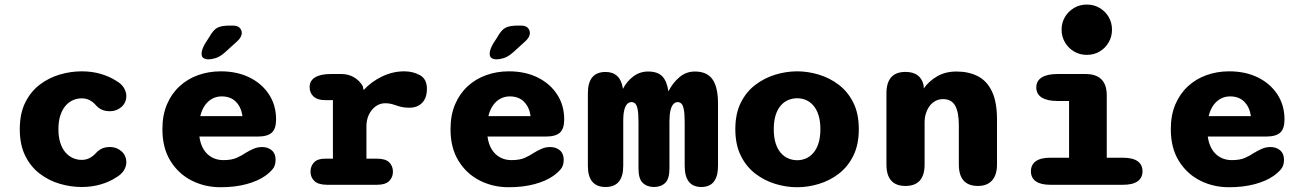

<svg xmlns="http://www.w3.org/2000/svg" viewBox="-20 -794 5611 825"><path d="M331.2 9.5Q284 9.5 237 -4.2Q190.1 -18 151.1 -47.5Q112.1 -77 88.5 -124.5Q65 -172 65 -239Q65 -306 88.5 -353.5Q112.1 -401 151.1 -430.5Q190.1 -460 237 -473.8Q284 -487.5 331.2 -487.5Q374.6 -487.5 412.2 -476.6Q449.8 -465.7 478.6 -447.2Q501.4 -434.6 512.1 -416.9Q522.8 -399.2 522.8 -381.8Q522.8 -352.8 501.9 -334.4Q480.9 -316.1 453 -316.1Q431.8 -316.1 417.5 -322.7Q403.3 -329.2 393.1 -340.8Q381.8 -354.2 366.5 -362.8Q351.2 -371.4 330.8 -371.4Q311 -371.4 293.1 -363.4Q275.2 -355.4 261.3 -339.1Q247.3 -322.8 239.2 -297.9Q231 -272.9 231 -239Q231 -205.1 239.2 -180.1Q247.3 -155.2 261.3 -139.1Q275.2 -123 293.1 -115Q311 -107 330.8 -107Q351.2 -107 366.5 -115.7Q381.8 -124.3 393.1 -137.2Q403.8 -148.7 417.8 -155.5Q431.8 -162.3 453 -162.3Q480.9 -162.3 501.9 -144Q522.8 -125.8 522.8 -96.2Q522.8 -78.8 512.1 -61.5Q501.3 -44.2 478.6 -31.2Q449.8 -12.4 412.2 -1.5Q374.6 9.5 331.2 9.5Z M927.5 10.5Q860.3 10.5 803.4 -18.3Q746.5 -47.2 712.2 -102.8Q677.8 -158.5 677.8 -239Q677.8 -299.5 697.5 -345.7Q717.2 -391.8 751.7 -423.5Q786.2 -455.2 831.6 -471.3Q877 -487.5 928.8 -487.5Q998.5 -487.5 1052 -461.2Q1105.5 -434.8 1135.9 -388.2Q1166.3 -341.7 1166.3 -280.5Q1166.3 -240.7 1147.8 -224Q1129.2 -207.3 1087.8 -207.3H836.7Q841 -175 854.8 -152.4Q868.7 -129.8 890.5 -117.9Q912.3 -106 939.5 -106Q974.8 -106 996.5 -115.6Q1018.2 -125.2 1035.3 -137Q1052.5 -147.5 1069.6 -154.8Q1086.7 -162.2 1106 -162.2Q1131.2 -162.2 1147.7 -148.1Q1164.2 -134 1164.2 -107.2Q1164.2 -82.2 1151.2 -66.8Q1138.2 -51.5 1118.7 -37.8Q1088.3 -16.2 1039 -2.8Q989.7 10.5 927.5 10.5ZM840.5 -295H1022Q1016.5 -333.3 993.8 -356.6Q971 -379.8 932.3 -379.8Q911 -379.8 892.6 -370.2Q874.2 -360.5 860.8 -341.8Q847.3 -323 840.5 -295ZM874.4 -539.1Q863.7 -539.1 854.9 -544.2Q846.1 -549.2 846.1 -563.7Q846.1 -580.1 860.6 -605.8L878.3 -633.3Q896.6 -666.1 914.4 -675Q932.2 -684 965.8 -684H981.7Q999.8 -684 1009.2 -674.9Q1018.8 -665.8 1018.8 -652.2Q1018.8 -633.4 996.8 -614.4L945.8 -568.2Q925.2 -550.2 907.6 -544.7Q890 -539.1 874.4 -539.1Z M1554.5 -112.2H1599.9Q1636.8 -112.2 1652.6 -96.3Q1668.4 -80.4 1668.4 -56.2Q1668.4 -32.2 1652.2 -16.1Q1636 0 1599.9 0H1386.4Q1347.8 0 1331 -16.1Q1314.2 -32.2 1314.2 -56.2Q1314.2 -80.4 1329.5 -96.3Q1344.9 -112.2 1375.6 -112.2H1410.5V-363.8H1376.4Q1344.5 -363.8 1327.5 -379.1Q1310.4 -394.4 1310.4 -420.2Q1310.4 -447.2 1333.9 -461.6Q1357.4 -476 1402.2 -476H1446.8Q1476.7 -476 1501 -461.9Q1525.3 -447.8 1539.1 -423.3L1542.4 -406.9Q1575.4 -443.2 1621.7 -465.3Q1667.9 -487.5 1716.7 -487.5Q1755.2 -487.5 1784.8 -470.8Q1814.4 -454.2 1814.4 -412.4Q1814.4 -373.3 1794 -352.3Q1773.7 -331.2 1739 -331.2Q1717.8 -331.2 1704 -334.7Q1690.2 -338.1 1677.2 -342.8Q1666.8 -346.4 1656.5 -348.4Q1646.3 -350.4 1635.4 -350.4Q1612.1 -350.4 1593.8 -336.8Q1575.6 -323.2 1565 -301.1Q1554.5 -278.9 1554.5 -252.1Z M2165.5 10.5Q2098.3 10.5 2041.4 -18.3Q1984.5 -47.2 1950.2 -102.8Q1915.8 -158.5 1915.8 -239Q1915.8 -299.5 1935.5 -345.7Q1955.2 -391.8 1989.7 -423.5Q2024.2 -455.2 2069.6 -471.3Q2115 -487.5 2166.8 -487.5Q2236.5 -487.5 2290 -461.2Q2343.5 -434.8 2373.9 -388.2Q2404.3 -341.7 2404.3 -280.5Q2404.3 -240.7 2385.8 -224Q2367.2 -207.3 2325.8 -207.3H2074.7Q2079 -175 2092.8 -152.4Q2106.7 -129.8 2128.5 -117.9Q2150.3 -106 2177.5 -106Q2212.8 -106 2234.5 -115.6Q2256.2 -125.2 2273.3 -137Q2290.5 -147.5 2307.6 -154.8Q2324.7 -162.2 2344 -162.2Q2369.2 -162.2 2385.7 -148.1Q2402.2 -134 2402.2 -107.2Q2402.2 -82.2 2389.2 -66.8Q2376.2 -51.5 2356.7 -37.8Q2326.3 -16.2 2277 -2.8Q2227.7 10.5 2165.5 10.5ZM2078.5 -295H2260Q2254.5 -333.3 2231.8 -356.6Q2209 -379.8 2170.3 -379.8Q2149 -379.8 2130.6 -370.2Q2112.2 -360.5 2098.8 -341.8Q2085.3 -323 2078.5 -295ZM2112.4 -539.1Q2101.7 -539.1 2092.9 -544.2Q2084.1 -549.2 2084.1 -563.7Q2084.1 -580.1 2098.6 -605.8L2116.3 -633.3Q2134.6 -666.1 2152.4 -675Q2170.2 -684 2203.8 -684H2219.7Q2237.8 -684 2247.2 -674.9Q2256.8 -665.8 2256.8 -652.2Q2256.8 -633.4 2234.8 -614.4L2183.8 -568.2Q2163.2 -550.2 2145.6 -544.7Q2128 -539.1 2112.4 -539.1Z M2790.2 9.5Q2760.7 9.5 2742.1 -7.9Q2723.5 -25.3 2723.5 -70.2V-268.8Q2723.5 -305.5 2719.8 -324.1Q2716.2 -342.7 2709.4 -349Q2702.7 -355.3 2693.3 -355.3Q2683.7 -355.3 2675.7 -347.9Q2667.7 -340.5 2662.8 -322.8Q2658 -305 2658 -274V-81.8Q2658 9.5 2582 9.5Q2506 9.5 2506 -81.8V-393.2Q2506 -484.8 2582 -484.8Q2613.8 -484.8 2632.6 -466.8Q2651.3 -448.7 2656.3 -414.8L2656.7 -412.2Q2672.5 -443.7 2700.8 -465.2Q2729.2 -486.7 2764.8 -486.7Q2806 -486.7 2825.9 -465.9Q2845.8 -445.2 2852 -401.5Q2870.7 -438.2 2899.5 -462.4Q2928.3 -486.7 2966 -486.7Q3017.7 -486.7 3041.4 -453.2Q3065.2 -419.8 3065.2 -348.7V-81.8Q3065.2 9.5 2993.5 9.5Q2922 9.5 2922 -81.8V-268.8Q2922 -305.5 2918.2 -324.1Q2914.3 -342.7 2907.6 -349Q2900.8 -355.3 2891.5 -355.3Q2882.2 -355.3 2874 -347.2Q2865.8 -339 2861.2 -320.7Q2856.5 -302.3 2856.5 -271.5V-70.2Q2856.5 -25.3 2838.2 -7.9Q2819.8 9.5 2790.2 9.5Z M3405.4 10.5Q3358.8 10.5 3312 -3.6Q3265.2 -17.7 3226 -47.5Q3186.8 -77.4 3163.2 -124.9Q3139.6 -172.3 3139.6 -239Q3139.6 -305.7 3163.2 -352.9Q3186.8 -400.1 3226 -429.7Q3265.2 -459.3 3312 -473.4Q3358.8 -487.5 3405.4 -487.5Q3451.5 -487.5 3498.3 -473.4Q3545.2 -459.3 3584.1 -429.7Q3623.1 -400.1 3646.7 -352.9Q3670.2 -305.7 3670.2 -239Q3670.2 -172.3 3646.7 -124.9Q3623.1 -77.4 3584.1 -47.5Q3545.2 -17.7 3498.3 -3.6Q3451.5 10.5 3405.4 10.5ZM3405.4 -105.6Q3425.9 -105.6 3443.8 -113.5Q3461.6 -121.5 3475.5 -137.8Q3489.4 -154.2 3497.2 -179.2Q3505.1 -204.3 3505.1 -239Q3505.1 -273.5 3497.2 -298.5Q3489.4 -323.5 3475.5 -339.9Q3461.6 -356.2 3443.8 -364Q3425.9 -371.8 3405.4 -371.8Q3384.9 -371.8 3366.6 -364Q3348.2 -356.2 3334.3 -339.9Q3320.4 -323.5 3312.6 -298.5Q3304.8 -273.5 3304.8 -239Q3304.8 -204.3 3312.6 -179.2Q3320.4 -154.2 3334.3 -137.8Q3348.2 -121.5 3366.6 -113.5Q3384.9 -105.6 3405.4 -105.6Z M4182.2 5Q4100 5 4100 -87.3V-256.1Q4100 -311.2 4084.4 -339.7Q4068.8 -368.1 4032.1 -368.1Q4014.6 -368.1 4000 -360.5Q3985.4 -352.8 3975 -339.2Q3964.6 -325.6 3958.8 -307.5Q3952.9 -289.5 3952.9 -268.8V-87.3Q3952.9 5 3870.7 5Q3788.9 5 3788.9 -87.3V-392.8Q3788.9 -485 3870.7 -485Q3935.8 -485 3948.8 -427.3L3949.2 -414Q3971.6 -445.7 4007.1 -466.2Q4042.7 -486.7 4090.2 -486.7Q4141.5 -486.7 4180.8 -467Q4220.1 -447.2 4242 -401.9Q4264 -356.5 4264 -279.8V-87.3Q4264 -42.5 4242.9 -18.8Q4221.8 5 4182.2 5Z M4493.2 -116.3H4573.7V-360.1H4524.4Q4479.6 -360.1 4456.2 -375Q4432.8 -389.8 4432.8 -418.1Q4432.8 -446.3 4456.2 -461.2Q4479.6 -476 4524.4 -476H4643.8Q4735.6 -476 4735.6 -384.2V-116.3H4805.2Q4847.1 -116.3 4868.2 -101.3Q4889.2 -86.2 4889.2 -57.9Q4889.2 -30.1 4868.2 -15Q4847.1 0 4805.2 0H4493.2Q4451.8 0 4430.7 -15Q4409.7 -30.1 4409.7 -57.9Q4409.7 -86.2 4430.7 -101.3Q4451.8 -116.3 4493.2 -116.3ZM4541.5 -666.6Q4541.5 -696.7 4556.1 -721.2Q4570.7 -745.7 4595.2 -760Q4619.8 -774.4 4649.8 -774.4Q4680.3 -774.4 4704.8 -760Q4729.3 -745.7 4743.7 -721.2Q4758.1 -696.7 4758.1 -666.6Q4758.1 -636.5 4743.7 -611.8Q4729.3 -587 4704.8 -572.6Q4680.3 -558.2 4649.8 -558.2Q4619.8 -558.2 4595.2 -572.6Q4570.7 -587 4556.1 -611.8Q4541.5 -636.5 4541.5 -666.6Z M5260.5 10.5Q5193.3 10.5 5136.4 -18.3Q5079.5 -47.2 5045.2 -102.8Q5010.8 -158.5 5010.8 -239Q5010.8 -299.5 5030.5 -345.7Q5050.2 -391.8 5084.7 -423.5Q5119.2 -455.2 5164.6 -471.3Q5210 -487.5 5261.8 -487.5Q5331.5 -487.5 5385 -461.2Q5438.5 -434.8 5468.9 -388.2Q5499.3 -341.7 5499.3 -280.5Q5499.3 -240.7 5480.8 -224Q5462.2 -207.3 5420.8 -207.3H5169.7Q5174 -175 5187.8 -152.4Q5201.7 -129.8 5223.5 -117.9Q5245.3 -106 5272.5 -106Q5307.8 -106 5329.5 -115.6Q5351.2 -125.2 5368.3 -137Q5385.5 -147.5 5402.6 -154.8Q5419.7 -162.2 5439 -162.2Q5464.2 -162.2 5480.7 -148.1Q5497.2 -134 5497.2 -107.2Q5497.2 -82.2 5484.2 -66.8Q5471.2 -51.5 5451.7 -37.8Q5421.3 -16.2 5372 -2.8Q5322.7 10.5 5260.5 10.5ZM5173.5 -295H5355Q5349.5 -333.3 5326.8 -356.6Q5304 -379.8 5265.3 -379.8Q5244 -379.8 5225.6 -370.2Q5207.2 -360.5 5193.8 -341.8Q5180.3 -323 5173.5 -295Z"/></svg>

Font: Sono ExtraLight
Style: Regular
Weight: 200
Designer: Tyler Finck
Foundry: Tyler Finck
Version: Version 2.112